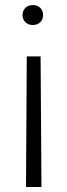

<svg xmlns="http://www.w3.org/2000/svg" viewBox="-20 -558 261 753"><path d="M85 -336.9H139.2L142.6 175.3H82ZM148.9 -499Q148.9 -482.4 138.2 -471.2Q127.4 -460 108.9 -460Q90.3 -460 79.3 -471.2Q68.4 -482.4 68.4 -499Q68.4 -515.6 79.3 -526.9Q90.3 -538.1 108.9 -538.1Q127.4 -538.1 138.2 -526.9Q148.9 -515.6 148.9 -499Z"/></svg>

Font: Vazir Thin FD
Style: Thin-FD
Weight: 100
Designer: Saber Rastikerdar
Foundry: Saber Rastikerdar
Version: Version 30.0.0